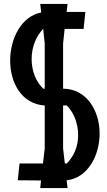

<svg xmlns="http://www.w3.org/2000/svg" viewBox="-20 -923 550 983"><path d="M490 -239C490 -355 425 -468 303 -469V-700L311 -775H408L417 -862H321L326 -903H186L191 -859C89 -840 32 -725 32 -613C32 -499 91 -390 209 -383V-163L200 -86H80L71 0L190 1L186 40H326L321 0C428 -11 490 -125 490 -239ZM201 -469C165 -505 142 -557 142 -621C142 -684 166 -739 201 -775L209 -700V-469ZM312 -86 303 -163V-383H322C357 -348 380 -293 380 -231C380 -169 356 -121 322 -86Z"/></svg>

Font: BackOut Medium
Style: Regular
Weight: 500
Designer: Frank Adebiaye
Foundry: Velvetyne Type Foundry
Version: Version 2.000;hotconv 1.0.109;makeotfexe 2.5.65596